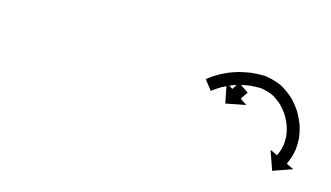

<svg xmlns="http://www.w3.org/2000/svg" viewBox="-35 -662 513 298"><g transform="rotate(15 221.5 -513.5)"><path d="M343.7 -551.1C343.7 -551.1 343.7 -551.2 343.8 -551.2L327.2 -562.4C327.1 -562.3 327.1 -562.3 327.1 -562.2C327 -562.1 326.9 -562 326.8 -561.9C326.7 -561.7 326.6 -561.5 326.4 -561.3C326.3 -561 326.1 -560.8 325.9 -560.5C325.7 -560.2 325.5 -559.9 325.3 -559.6C325.1 -559.3 324.9 -559 324.6 -558.6C324.4 -558.3 324.2 -557.9 323.9 -557.6C323.7 -557.2 323.4 -556.8 323.2 -556.5C322.9 -556.1 322.7 -555.7 322.5 -555.4C322.2 -555 322 -554.7 321.7 -554.3C321.5 -554 321.3 -553.7 321.1 -553.3C320.9 -553 320.7 -552.7 320.5 -552.4C320.3 -552.2 320.1 -551.9 320 -551.7C319.8 -551.5 319.7 -551.3 319.6 -551.1C319.5 -551 319.4 -550.8 319.3 -550.7C319.3 -550.7 319.3 -550.6 319.2 -550.6L308.3 -557.9L314.6 -525.8L346.8 -532.1L335.8 -539.4C335.9 -539.5 335.9 -539.5 335.9 -539.6C336 -539.7 336.1 -539.8 336.2 -539.9C336.3 -540.1 336.4 -540.3 336.6 -540.5C336.7 -540.8 336.9 -541 337.1 -541.3C337.3 -541.6 337.5 -541.9 337.7 -542.2C337.9 -542.5 338.1 -542.8 338.3 -543.2C338.6 -543.5 338.8 -543.9 339.1 -544.2C339.3 -544.6 339.6 -545 339.8 -545.3C340 -545.7 340.3 -546.1 340.5 -546.4C340.8 -546.8 341 -547.1 341.3 -547.5C341.5 -547.8 341.7 -548.2 341.9 -548.5C342.1 -548.8 342.3 -549.1 342.5 -549.4C342.7 -549.6 342.9 -549.9 343 -550.1C343.2 -550.3 343.3 -550.5 343.4 -550.7C343.5 -550.8 343.6 -551 343.7 -551.1ZM277.4 -556.1C276.8 -555.6 276.1 -555.1 275.5 -554.6L287.9 -538.9C288.4 -539.4 289 -539.8 289.6 -540.3C289.6 -540.3 289.6 -540.3 289.6 -540.3C289.6 -540.2 289.5 -540.2 289.5 -540.2C291.2 -541.5 292.9 -542.7 294.6 -543.9C294.6 -543.9 294.6 -543.9 294.5 -543.9C294.5 -543.8 294.4 -543.8 294.4 -543.8C297.2 -545.6 299.9 -547.4 302.8 -549.1C302.8 -549.1 302.7 -549 302.6 -549C302.5 -548.9 302.5 -548.9 302.5 -548.9C306.2 -550.9 310.1 -552.8 314 -554.6C314 -554.6 313.9 -554.6 313.8 -554.5C313.7 -554.5 313.6 -554.4 313.6 -554.4C318.3 -556.3 323.1 -558 328 -559.4C328 -559.4 327.9 -559.4 327.8 -559.4C327.6 -559.3 327.5 -559.3 327.5 -559.3C333 -560.6 338.5 -561.7 344 -562.5C344 -562.5 343.9 -562.5 343.8 -562.5C343.7 -562.5 343.6 -562.4 343.6 -562.4C349.8 -563.1 356.1 -563.3 362.4 -563.2C362.4 -563.2 362.1 -563.2 361.7 -563.3C361.4 -563.3 361.1 -563.3 361.1 -563.3C368.2 -562.3 375.2 -560.4 381.8 -557.6C381.8 -557.6 381.5 -557.8 381.2 -557.9C381 -558 380.7 -558.2 380.7 -558.2C386.7 -554.8 392.3 -550.8 397.5 -546.2C397.5 -546.2 397.3 -546.4 397.2 -546.5C397 -546.7 396.8 -546.9 396.8 -546.9C401.3 -542.2 405.3 -537.1 408.9 -531.8C408.9 -531.8 408.8 -531.9 408.7 -532.1C408.6 -532.3 408.5 -532.4 408.5 -532.4C411.4 -527.2 413.9 -521.8 416.1 -516.2C416.1 -516.2 416 -516.4 415.9 -516.6C415.9 -516.8 415.8 -516.9 415.8 -516.9C417.4 -511.7 418.6 -506.3 419.3 -500.8C419.3 -500.8 419.3 -501 419.2 -501.2C419.2 -501.4 419.2 -501.6 419.2 -501.6C419.4 -496.8 419.3 -492 418.8 -487.2C418.8 -487.2 418.8 -487.4 418.8 -487.6C418.9 -487.7 418.9 -487.9 418.9 -487.9C418.2 -484.3 417.4 -480.7 416.3 -477.2C416.3 -477.2 416.4 -477.3 416.4 -477.4C416.4 -477.5 416.5 -477.6 416.5 -477.6C415.7 -475.4 414.9 -473.2 413.9 -471.1C413.9 -471.1 414 -471.2 414 -471.2C414 -471.3 414 -471.3 414 -471.3C413.7 -470.5 413.3 -469.8 413 -469L401.1 -474.7L411.9 -443.8L442.9 -454.7L431 -460.4C431.4 -461.2 431.8 -462 432.2 -462.9C432.2 -462.9 432.2 -462.9 432.2 -463C432.3 -463.1 432.3 -463.1 432.3 -463.1C433.4 -465.7 434.4 -468.3 435.3 -470.9C435.3 -470.9 435.4 -471 435.4 -471.1C435.4 -471.2 435.5 -471.3 435.5 -471.3C436.8 -475.6 437.8 -479.9 438.6 -484.3C438.6 -484.3 438.6 -484.5 438.6 -484.7C438.6 -484.8 438.7 -485 438.7 -485C439.3 -490.8 439.4 -496.7 439.2 -502.5C439.2 -502.5 439.2 -502.7 439.2 -503C439.1 -503.2 439.1 -503.4 439.1 -503.4C438.3 -509.9 436.9 -516.3 435 -522.6C435 -522.6 434.9 -522.8 434.9 -523C434.8 -523.1 434.8 -523.3 434.8 -523.3C432.3 -529.8 429.3 -536.2 425.9 -542.2C425.9 -542.2 425.8 -542.4 425.7 -542.6C425.6 -542.7 425.5 -542.9 425.5 -542.9C421.3 -549.2 416.6 -555.1 411.4 -560.6C411.4 -560.6 411.2 -560.7 411.1 -560.9C410.9 -561.1 410.7 -561.2 410.7 -561.2C404.5 -566.7 397.7 -571.5 390.5 -575.6C390.5 -575.6 390.2 -575.7 390 -575.8C389.7 -576 389.4 -576.1 389.4 -576.1C381.3 -579.5 372.7 -581.9 363.9 -583.1C363.9 -583.1 363.6 -583.1 363.3 -583.2C363 -583.2 362.7 -583.2 362.7 -583.2C355.7 -583.3 348.6 -583.1 341.6 -582.4C341.6 -582.4 341.5 -582.3 341.4 -582.3C341.3 -582.3 341.1 -582.3 341.1 -582.3C335 -581.4 328.8 -580.2 322.8 -578.7C322.8 -578.7 322.6 -578.7 322.5 -578.6C322.4 -578.6 322.3 -578.6 322.3 -578.6C316.8 -577 311.5 -575.1 306.2 -573C306.2 -573 306.1 -573 306 -572.9C305.9 -572.9 305.8 -572.8 305.8 -572.8C301.4 -570.9 297.1 -568.7 292.8 -566.4C292.8 -566.4 292.8 -566.4 292.7 -566.3C292.6 -566.3 292.6 -566.2 292.6 -566.2C289.4 -564.4 286.3 -562.4 283.2 -560.4C283.2 -560.4 283.2 -560.3 283.2 -560.3C283.1 -560.3 283.1 -560.2 283.1 -560.2C281.2 -558.9 279.3 -557.6 277.5 -556.2C277.5 -556.2 277.4 -556.1 277.4 -556.1C277.4 -556.1 277.4 -556.1 277.4 -556.1Z"/></g></svg>

Font: FRB American Cursive Just Arrows
Style: Bold Italic
Weight: 700
Italic angle: -25°
Version: Version 2.0;Modular Font Editor K font №1